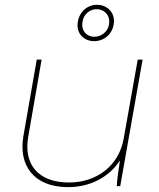

<svg xmlns="http://www.w3.org/2000/svg" viewBox="-20 -765 655 789"><path d="M260 4C352 4 429 -38 473 -106C466 -61 461 -26 460 0H474L566 -520H546L488 -194C468 -82 375 -15 264 -15C138 -15 76 -88 96 -203L151 -520H131L76 -205C56 -88 116 4 260 4ZM360 -596C403 -593 440 -621 447 -664C455 -706 428 -741 386 -745C343 -749 307 -719 300 -676C292 -634 318 -600 360 -596ZM363 -614C332 -617 313 -642 319 -675C324 -708 351 -730 383 -727C413 -724 434 -698 428 -665C423 -632 393 -612 363 -614Z"/></svg>

Font: Fixel Display 20240404 Thin
Style: Italic
Weight: 100
Italic angle: -10°
Designer: AlfaBravo + MacPaw
Foundry: Kyrylo Tkachov, Marchela Mozhyna, Serhii Makarenko, Maria Weinstein, Zakhar Kryvoshyya
Version: Version 1.211;Glyphs 3.2 (3225)